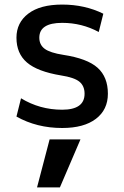

<svg xmlns="http://www.w3.org/2000/svg" viewBox="-20 -550 544 840"><path d="M142 270 197 60H332L242 270ZM252 -450Q152 -450 152 -385Q152 -354 175.5 -336.5Q199 -319 257 -310Q362 -294 407 -253.5Q452 -213 452 -140Q452 -70 399.5 -30Q347 10 252 10Q141 10 52 -40L72 -120Q154 -70 252 -70Q350 -70 350 -140Q350 -174 327.5 -192.5Q305 -211 247 -220Q144 -237 98 -276.5Q52 -316 52 -385Q52 -451 104 -490.5Q156 -530 252 -530Q351 -530 432 -490L412 -410Q338 -450 252 -450Z"/></svg>

Font: M PLUS 1p Medium
Style: Regular
Weight: 500
Version: Version 1.062